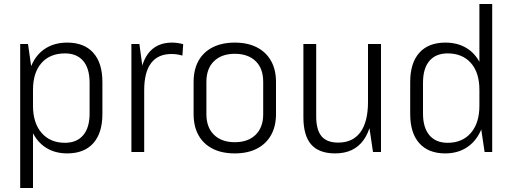

<svg xmlns="http://www.w3.org/2000/svg" viewBox="-20 -760 2562 960"><path d="M316 7Q255 7 210 -21.5Q165 -50 140.5 -103Q116 -156 115 -228V-316Q116 -388 140.5 -440Q165 -492 210 -519.5Q255 -547 316 -547Q401 -547 446.5 -496Q492 -445 492 -350V-190Q492 -95 446.5 -44Q401 7 316 7ZM81 -540H120L145 -365V180H81ZM305 -46Q364 -46 396 -84Q428 -122 428 -192V-346Q428 -418 396 -455.5Q364 -493 305 -493Q230 -493 187.5 -445Q145 -397 145 -311V-231Q145 -145 188 -95.5Q231 -46 305 -46Z M637 -540H677L701 -362V0H637ZM678 -326Q678 -434 719.5 -490.5Q761 -547 840 -547Q854 -547 868 -545Q882 -543 896 -539L892 -482Q866 -490 837 -490Q770 -490 735.5 -444.5Q701 -399 701 -309Z M1154 7Q1089 7 1043 -16.5Q997 -40 972.5 -84Q948 -128 948 -190V-350Q948 -412 972.5 -456Q997 -500 1043.5 -523.5Q1090 -547 1154 -547Q1218 -547 1264 -523.5Q1310 -500 1335 -456Q1360 -412 1360 -350V-190Q1360 -128 1335 -84Q1310 -40 1264 -16.5Q1218 7 1154 7ZM1154 -49Q1220 -49 1258 -86Q1296 -123 1296 -189V-351Q1296 -418 1258 -454.5Q1220 -491 1154 -491Q1088 -491 1050 -454Q1012 -417 1012 -351V-189Q1012 -123 1050 -86Q1088 -49 1154 -49Z M1561 -178Q1561 -111 1587.5 -79Q1614 -47 1671 -47Q1744 -47 1782 -99Q1820 -151 1820 -250L1846 -316V-255Q1846 -127 1798 -60Q1750 7 1656 7Q1575 7 1536 -37.5Q1497 -82 1497 -174V-540H1561ZM1885 0H1845L1820 -168V-540H1885Z M2206 7Q2122 7 2076.5 -44Q2031 -95 2031 -190V-350Q2031 -445 2076.5 -496Q2122 -547 2207 -547Q2268 -547 2313 -519.5Q2358 -492 2382.5 -440Q2407 -388 2407 -316V-228Q2407 -156 2382 -103Q2357 -50 2312 -21.5Q2267 7 2206 7ZM2218 -46Q2292 -46 2334.5 -95.5Q2377 -145 2377 -231V-311Q2377 -397 2334.5 -445Q2292 -493 2218 -493Q2159 -493 2127 -455.5Q2095 -418 2095 -346V-192Q2095 -122 2127 -84Q2159 -46 2218 -46ZM2377 -175V-740H2441V0H2403Z"/></svg>

Font: Pathway Extreme SemiCondensed ExtraLight
Style: Regular
Weight: 250
Width: 4
Version: Version 1.001;gftools[0.9.26]